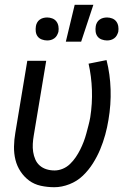

<svg xmlns="http://www.w3.org/2000/svg" viewBox="-20 -774 540 802"><path d="M207 8Q178 8 150.5 2Q123 -4 102 -19.5Q81 -35 66 -57.5Q51 -80 44.5 -106.5Q38 -133 38.5 -162Q39 -191 44 -219L94 -520H173L121 -208Q118 -191 117 -173.5Q116 -156 118.5 -139.5Q121 -123 127.5 -108Q134 -93 146 -82.5Q158 -72 174 -67Q190 -62 208 -62Q225 -62 242 -69Q259 -76 272.5 -89Q286 -102 296.5 -117.5Q307 -133 315 -149Q323 -165 329.5 -182Q336 -199 340.5 -216Q345 -233 349.5 -250Q354 -267 357 -284Q366 -341 364 -398Q362 -455 350 -508L425 -523Q440 -464 442 -400.5Q444 -337 433 -273Q428 -242 419.5 -211Q411 -180 398.5 -150Q386 -120 368 -91.5Q350 -63 326 -40Q302 -17 270 -4.5Q238 8 207 8ZM427 -605Q416 -605 405 -609Q394 -613 387.5 -621.5Q381 -630 379.5 -641.5Q378 -653 380 -665Q381 -672 385 -679.5Q389 -687 396 -692Q403 -697 411 -699Q419 -701 427 -701Q438 -701 448.5 -697Q459 -693 465.5 -684.5Q472 -676 474 -664.5Q476 -653 474 -641Q472 -634 468 -626.5Q464 -619 457 -614Q450 -609 442.5 -607Q435 -605 427 -605ZM177 -605Q166 -605 155 -609Q144 -613 137.5 -621.5Q131 -630 129.5 -641.5Q128 -653 130 -665Q131 -672 135 -679.5Q139 -687 146 -692Q153 -697 161 -699Q169 -701 177 -701Q188 -701 198.5 -697Q209 -693 215.5 -684.5Q222 -676 224 -664.5Q226 -653 224 -641Q222 -634 218 -626.5Q214 -619 207 -614Q200 -609 192.5 -607Q185 -605 177 -605ZM255 -600 292 -754H370L319 -600Z"/></svg>

Font: Iosevka Term Curly
Style: Italic
Weight: 400
Italic angle: -9°
Designer: Belleve Invis
Foundry: Belleve Invis
Version: Version 32.3.0